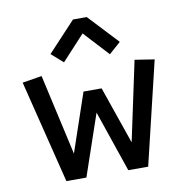

<svg xmlns="http://www.w3.org/2000/svg" viewBox="-81 -800 851 877"><g transform="rotate(-10 345.0 -361.0)"><path d="M156.7 0 38.1 -477.5 128.4 -492.2 212.4 -117.7 304.7 -389.2H388.7L481 -122.6L559.6 -491.7L650.4 -477.5L536.1 0H443.8L346.7 -284.2L249.5 0ZM240.2 -536.1 186 -584 314.5 -721.7H378.4L507.3 -584L453.1 -536.1L346.7 -651.4Z"/></g></svg>

Font: Anaheim SemiBold
Style: Regular
Weight: 600
Version: Version 2.001